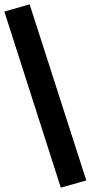

<svg xmlns="http://www.w3.org/2000/svg" viewBox="-39 -785 416 881"><path d="M240 76 -19 -732 97 -765 357 43Z"/></svg>

Font: Nunito Sans 9pt ExtraBold
Style: Regular
Weight: 800
Version: Version 3.101;gftools[0.9.27]